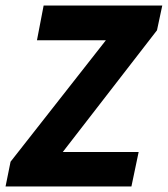

<svg xmlns="http://www.w3.org/2000/svg" viewBox="-25 -671 604 691"><path d="M-5 0 13 -89 356 -526H108L132 -651H559L540 -562L201 -124H474L448 0Z"/></svg>

Font: Source Sans 3 ExtraBold
Style: Italic
Weight: 800
Italic angle: -11°
Version: Version 3.052;hotconv 1.1.0;makeotfexe 2.6.0